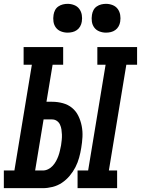

<svg xmlns="http://www.w3.org/2000/svg" viewBox="-62 -980 734 1000"><path d="M342 0V-92H397L488 -643H445V-735H652V-643H596L505 -92H548V0ZM-42 0V-92H13L104 -643H61V-735H267V-643H212L180 -450H209Q238 -450 265.5 -442.5Q293 -435 313.5 -418Q334 -401 346 -376.5Q358 -352 363.5 -324Q369 -296 367.5 -267Q366 -238 361 -209Q357 -184 350 -158.5Q343 -133 331 -109.5Q319 -86 301 -64.5Q283 -43 260.5 -28Q238 -13 212 -6.5Q186 0 161 0ZM121 -92H161Q175 -92 188.5 -98.5Q202 -105 212.5 -116.5Q223 -128 230 -141Q237 -154 242 -167.5Q247 -181 250 -195Q253 -209 256 -223Q258 -237 259.5 -251Q261 -265 260.5 -279Q260 -293 258 -306Q256 -319 250.5 -331Q245 -343 234 -350.5Q223 -358 209 -358H165ZM490 -810Q472 -810 455.5 -816.5Q439 -823 429 -836.5Q419 -850 416.5 -867.5Q414 -885 417 -903Q419 -916 425 -927.5Q431 -939 442 -946.5Q453 -954 465.5 -957Q478 -960 490 -960Q508 -960 524.5 -953.5Q541 -947 551 -933.5Q561 -920 564 -902.5Q567 -885 564 -867Q562 -854 555.5 -842.5Q549 -831 538.5 -823.5Q528 -816 515.5 -813Q503 -810 490 -810ZM290 -810Q272 -810 255.5 -816.5Q239 -823 229 -836.5Q219 -850 216.5 -867.5Q214 -885 217 -903Q219 -916 225 -927.5Q231 -939 242 -946.5Q253 -954 265.5 -957Q278 -960 290 -960Q308 -960 324.5 -953.5Q341 -947 351 -933.5Q361 -920 364 -902.5Q367 -885 364 -867Q362 -854 355.5 -842.5Q349 -831 338.5 -823.5Q328 -816 315.5 -813Q303 -810 290 -810Z"/></svg>

Font: Iosevka Curly Slab SmBdExObl
Style: Regular
Weight: 600
Width: 7
Italic angle: -9°
Monospace: yes
Designer: Belleve Invis
Foundry: Belleve Invis
Version: Version 11.1.0; ttfautohint (v1.8.3)